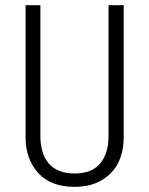

<svg xmlns="http://www.w3.org/2000/svg" viewBox="-20 -705 571 736"><path d="M454.1 -685.1V-178.2Q454.1 -125 434.1 -83Q414.1 -41 370.8 -14.9Q327.6 11.2 266.1 11.2Q174.3 11.2 126.2 -42.2Q78.1 -95.7 78.1 -178.2V-685.1H134.8V-183.1Q134.8 -115.7 167.5 -77.9Q200.2 -40 266.1 -40Q332 -40 364 -78.4Q396 -116.7 396 -183.1V-685.1Z"/></svg>

Font: Fira Sans Compressed Light
Style: Regular
Weight: 300
Width: 1
Designer: Carrois Corporate & Edenspiekermann AG
Foundry: Carrois Corporate GbR & Edenspiekermann AG
Version: Version 4.203;PS 004.203;hotconv 1.0.88;makeotf.lib2.5.64775